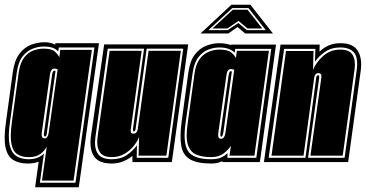

<svg xmlns="http://www.w3.org/2000/svg" viewBox="-29 -683 1542 809"><path d="M119 106 134 -2Q116 6 88 6Q52 6 27.5 -8.5Q3 -23 -5.5 -61Q-14 -99 -4 -168L25 -379Q32 -429 53 -456.5Q74 -484 102 -494.5Q130 -505 158 -505Q172 -505 182.5 -502.5Q193 -500 204 -495V-501H388L303 106ZM139 87H289L369 -483H219L216 -466Q208 -476 193.5 -481.5Q179 -487 155 -487Q132 -487 108 -477.5Q84 -468 66 -445Q48 -422 42 -379L13 -168Q4 -107 11.5 -73Q19 -39 40 -25.5Q61 -12 91 -12Q114 -12 129.5 -18.5Q145 -25 156 -36ZM148 78 168 -65Q159 -48 141.5 -34.5Q124 -21 92 -21Q62 -21 43.5 -33.5Q25 -46 19 -78Q13 -110 21 -168L50 -379Q56 -418 72 -439.5Q88 -461 110 -469.5Q132 -478 154 -478Q188 -478 201 -466.5Q214 -455 221 -442L225 -473H358L281 78ZM159 -100Q173 -100 176 -123L214 -391Q207 -394 200 -394Q192 -394 188 -388Q184 -382 182 -373L147 -123Q144 -100 159 -100ZM160 -108Q155 -108 156 -120L191 -371Q194 -385 199 -385Q203 -385 205 -384L168 -120Q167 -108 160 -108Z M442 6Q387 6 367 -24.5Q347 -55 354 -108L410 -496H764L695 0H529V-26Q512 -12 490 -3Q468 6 442 6ZM442 -12Q480 -12 506 -30Q532 -48 548 -71L547 -18H680L743 -478H589L542 -137L540 -132Q539 -129 534 -129Q531 -129 531 -138L578 -478H425L373 -105Q367 -61 382.5 -36.5Q398 -12 442 -12ZM442 -21Q404 -21 390.5 -43.5Q377 -66 382 -105L433 -469H568L522 -138Q521 -126 524 -123Q527 -120 534 -120Q542 -120 546 -125.5Q550 -131 551 -136L597 -469H733L672 -27H555L557 -106Q550 -87 533.5 -67Q517 -47 494 -34Q471 -21 442 -21Z M861 6Q802 6 772 -11.5Q742 -29 735 -67.5Q728 -106 736 -168L765 -380Q772 -428 792.5 -454Q813 -480 840.5 -490.5Q868 -501 895 -501Q910 -501 923 -498.5Q936 -496 945 -493V-495H1134L1066 0H908V-4Q889 6 861 6ZM861 -12Q887 -12 903 -19.5Q919 -27 930 -38L929 -18H1051L1114 -477H962L960 -461Q951 -470 935.5 -476.5Q920 -483 895 -483Q872 -483 848.5 -474Q825 -465 807 -442Q789 -419 783 -377L753 -165Q741 -82 763 -47Q785 -12 861 -12ZM861 -21Q822 -21 797 -32Q772 -43 762.5 -74Q753 -105 762 -165L791 -376Q797 -415 813.5 -436Q830 -457 852 -465.5Q874 -474 895 -474Q930 -474 944.5 -462.5Q959 -451 965 -438L969 -469H1104L1043 -27H938L944 -69Q935 -54 914.5 -37.5Q894 -21 861 -21ZM902 -98Q917 -98 921 -124L958 -389Q951 -392 943 -392Q937 -392 932 -386.5Q927 -381 925 -365L891 -124Q889 -109 892.5 -103.5Q896 -98 902 -98ZM903 -107Q901 -107 900 -110.5Q899 -114 900 -124L934 -364Q937 -383 943 -383Q946 -383 948 -382L912 -124Q909 -107 903 -107ZM946 -663H1026L1121 -542H1004L972 -569L933 -542H816ZM849 -556H930L975 -586L1011 -556H1091L1018 -649H950ZM866 -563 952 -642H1014L1076 -563H1014L976 -595L929 -563Z M1083 0 1153 -495H1318L1317 -465Q1334 -482 1356 -491.5Q1378 -501 1405 -501Q1459 -501 1478.5 -469Q1498 -437 1491 -386L1438 0ZM1103 -18H1258L1303 -353Q1304 -366 1311 -366Q1317 -366 1316 -355L1269 -18H1423L1474 -388Q1481 -439 1463 -461Q1445 -483 1405 -483Q1367 -483 1340.5 -464.5Q1314 -446 1298 -423L1300 -477H1168ZM1115 -27 1176 -468H1292L1290 -388Q1301 -418 1331.5 -446Q1362 -474 1405 -474Q1444 -474 1457 -451.5Q1470 -429 1465 -390L1415 -27H1279L1325 -356Q1328 -375 1312 -375Q1298 -375 1295 -356L1250 -27Z"/></svg>

Font: Alumni Sans Collegiate One
Style: Italic
Weight: 400
Italic angle: -8°
Designer: Robert E. Leuschke
Foundry: Robert E. Leuschke
Version: Version 1.100